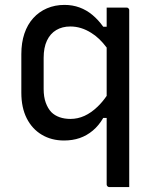

<svg xmlns="http://www.w3.org/2000/svg" viewBox="-20 -563 640 783"><path d="M415 -532H496Q500 -532 502 -530.5Q504 -529 505.5 -527Q507 -525 507 -521V200H426Q423 200 420.5 198.5Q418 197 416.5 194.5Q415 192 415 189V-82H401Q383 -51 358.5 -30.5Q334 -10 305 0Q276 10 241 10Q190 10 150.5 -13.5Q111 -37 89 -80.5Q67 -124 67 -185V-342Q67 -389 79.5 -426Q92 -463 115.5 -489Q139 -515 171.5 -529Q204 -543 243 -543Q276 -543 304.5 -532.5Q333 -522 357 -502Q381 -482 401 -454H415ZM415 -172V-369Q385 -409 352 -429Q311 -455 267 -455Q234 -455 209.5 -440.5Q185 -426 171.5 -397.5Q158 -369 158 -327V-200Q158 -168 166.5 -144.5Q175 -121 189 -106Q203 -92 223 -85Q243 -78 267 -78Q297 -78 324.5 -90.5Q352 -103 378 -128Q397 -146 415 -172Z"/></svg>

Font: Code D OnePiece
Style: Regular
Weight: 400
Version: Version 1.085; ttfautohint (v1.8.4.7-5d5b);Nerd Fonts 3.0.2